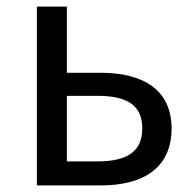

<svg xmlns="http://www.w3.org/2000/svg" viewBox="-20 -563 588 583"><path d="M183 -543H92V0H286C415 0 501 -53 501 -173C501 -290 415 -342 286 -342H183ZM276 -73H183V-272H276C368 -272 412 -242 412 -173C412 -104 368 -73 276 -73Z"/></svg>

Font: Spoqa Han Sans Neo
Style: Regular
Weight: 400
Designer: [Spoqa Han Sans Neo] Dong-huui Kim ___ Younghwa Kang ___ Yujin Lee ___ [Noto Sans] Ryoko NISHIZUKA ____ (kana & ideograp
Foundry: Spoqa (http://www.spoqa-han-sans.com)
Version: Version 1.100;hotconv 1.0.109;makeotfexe 2.5.65596